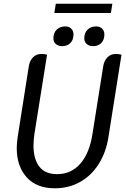

<svg xmlns="http://www.w3.org/2000/svg" viewBox="-20 -1000 675 1032"><path d="M70 -204Q70 -229 75 -264L135 -645Q140 -674 157.5 -692Q175 -710 203 -710Q218 -710 233 -706L165 -280Q160 -243 160 -217Q160 -146 191 -105Q222 -64 287 -64Q362 -64 411.5 -120Q461 -176 477 -280L535 -645Q540 -674 557.5 -692Q575 -710 603 -710Q618 -710 633 -706L563 -264Q550 -180 510 -117.5Q470 -55 409.5 -21.5Q349 12 275 12Q176 12 123 -47.5Q70 -107 70 -204ZM267 -794Q267 -823 284.5 -840.5Q302 -858 331 -858Q351 -858 363 -846Q375 -834 375 -815Q375 -786 358.5 -769Q342 -752 314 -752Q293 -752 280 -763.5Q267 -775 267 -794ZM433 -794Q433 -823 450.5 -840.5Q468 -858 497 -858Q517 -858 529 -846Q541 -834 541 -815Q541 -786 524.5 -769Q508 -752 480 -752Q459 -752 446 -763.5Q433 -775 433 -794ZM280 -980H584L576 -930H272Z"/></svg>

Font: Thasadith
Style: Bold Italic
Weight: 700
Italic angle: -9°
Designer: Cadson Demak Co.,Ltd.
Foundry: Cadson Demak Co.,Ltd.
Version: Version 1.000; ttfautohint (v1.6)